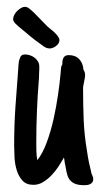

<svg xmlns="http://www.w3.org/2000/svg" viewBox="-20 -542 302 563"><path d="M229.5 -322.3Q229.5 -317.4 228.5 -312Q227.5 -306.6 226.6 -302.2Q225.6 -296.9 224.6 -292.2Q223.6 -287.6 223.6 -283.2Q223.6 -237.8 225.3 -192.1Q227.1 -146.5 234.9 -100.6Q237.3 -83 240.7 -66.4Q244.1 -49.8 248.5 -32.7L249.5 -29.8V-30.8Q251 -27.3 252.2 -23.7Q253.4 -20 253.4 -16.1Q253.4 -10.7 250.7 -7.3Q248 -3.9 244.1 -2Q240.2 0 235.6 0.5Q231 1 227.1 1Q210.9 1 201.4 -2.7Q191.9 -6.3 186 -12.9Q180.2 -19.5 177.5 -28.8Q174.8 -38.1 172.9 -49.3L171.4 -58.1Q169.4 -64.9 168.9 -72.8Q168.5 -76.7 168.2 -76.4Q168 -76.2 167.5 -80.1Q160.6 -67.9 151.6 -54Q142.6 -40 131.1 -28.1Q119.6 -16.1 106.4 -8.1Q93.3 0 78.1 0Q57.1 0 45.7 -12.7Q34.2 -25.4 28.8 -43.7Q23.4 -62 22.5 -81.8Q21.5 -101.6 21.5 -116.2Q21.5 -171.9 25.1 -226.6Q28.8 -281.2 33.2 -336.4Q33.2 -337.9 33.4 -340.3Q33.7 -342.8 33.7 -344.2Q34.2 -351.1 34.7 -356.9Q35.2 -362.8 37.1 -368.2V-367.7Q39.1 -375.5 42.7 -378.9Q46.4 -382.3 54.2 -382.3Q61.5 -382.3 68.8 -379.6Q76.2 -377 82 -372.3Q87.9 -367.7 91.6 -361.3Q95.2 -355 95.2 -347.2Q95.2 -343.3 95.2 -337.9Q95.2 -332.5 94.7 -328.6Q94.7 -325.2 94.5 -320.1Q94.2 -314.9 94.2 -311.5Q90.3 -264.6 88.4 -218.5Q86.4 -172.4 86.4 -125Q86.4 -111.8 86.7 -98.6Q86.9 -85.4 89.4 -72.3Q105.5 -92.8 117.2 -124.8Q128.9 -156.7 137 -192.6Q145 -228.5 150.1 -263.9Q155.3 -299.3 157.7 -326.7Q157.7 -328.1 158 -330.1Q158.2 -332 158.2 -333.5Q158.7 -338.9 159.2 -343.8Q159.7 -348.6 162.6 -353Q162.6 -357.4 163.1 -362.3Q163.6 -367.2 165.5 -371.3Q167.5 -375.5 171.1 -377.9Q174.8 -380.4 181.6 -380.4Q201.2 -380.4 212.4 -368.4Q223.6 -356.4 224.6 -337.9Q227.1 -334 228.3 -330.3Q229.5 -326.7 229.5 -322.3ZM154.3 -424.3Q154.3 -419.4 151.6 -415Q148.9 -410.6 144.5 -407.2Q140.1 -403.8 135.3 -401.9Q130.4 -399.9 126 -399.9Q120.1 -399.9 114.5 -402.3Q108.9 -404.8 104.5 -408.7Q88.9 -419.9 81.5 -425.5Q74.2 -431.2 68.6 -435.8Q63 -440.4 56.2 -446.3Q49.3 -452.1 34.2 -464.4Q29.8 -468.3 25.4 -472.7Q21 -477.1 18.6 -482.9V-486.8Q18.6 -491.7 21.7 -498Q24.9 -504.4 30 -509.5Q35.2 -514.6 41.3 -518.3Q47.4 -522 52.7 -522Q60.1 -522 66.4 -516.4Q72.8 -510.7 78.1 -506.3L119.1 -464.4Q122.6 -460.9 128.7 -456.3Q134.8 -451.7 140.4 -446.3Q146 -440.9 150.1 -435.1Q154.3 -429.2 154.3 -424.3Z"/></svg>

Font: Just Another Hand
Style: Regular
Weight: 400
Designer: Astigmatic (AOETI)
Foundry: Astigmatic (AOETI)
Version: Version 1.001